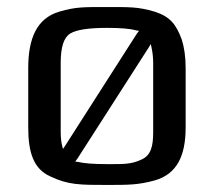

<svg xmlns="http://www.w3.org/2000/svg" viewBox="-20 -514 608 544"><path d="M506 -321C506 -353 502 -380 495 -402C479 -445 462 -467 418 -481C371 -495 346 -494 283 -494C220 -494 195 -495 148 -481C84 -462 60 -405 60 -321V-153C60 -82 75 -35 123 -14C173 10 207 10 283 10C344 10 372 10 419 -3C481 -21 506 -72 506 -153V-321ZM368 -419 162 -97C160 -94 156 -89 156 -87L160 -86C160 -89 158 -94 157 -97C154 -108 152 -122 152 -140V-336C152 -381 161 -408 179 -419C197 -430 232 -435 283 -435C320 -435 348 -433 365 -428C369 -427 377 -426 381 -427L379 -431C376 -430 371 -423 368 -419ZM414 -140C414 -100 408 -74 381 -62C351 -48 330 -49 283 -49C246 -49 219 -51 202 -55C197 -56 190 -57 186 -56L188 -52C191 -53 196 -60 199 -64L403 -382C406 -387 410 -393 410 -397H406C406 -394 408 -386 409 -381C412 -367 414 -353 414 -336V-140Z"/></svg>

Font: Gamestation Storm
Style: Regular
Weight: 400
Designer: Jonas Hecksher
Foundry: Jonas Hecksher, Playtypeª, e-types AS
Version: Version 1.003